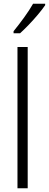

<svg xmlns="http://www.w3.org/2000/svg" viewBox="-20 -1013 263 1033"><path d="M129 0H74V-760H129ZM223 -985Q208 -963 184.5 -935Q161 -907 135 -880Q109 -853 88 -834H53V-845Q83 -882 110.5 -920Q138 -958 158 -993H223Z"/></svg>

Font: Noto Sans Lao Condensed Light
Style: Regular
Weight: 300
Width: 3
Designer: Monotype Design Team
Foundry: Monotype Imaging Inc.
Version: Version 2.003; ttfautohint (v1.8.4.7-5d5b)